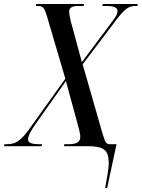

<svg xmlns="http://www.w3.org/2000/svg" viewBox="-60 -734 712 964"><path d="M468 210H478L525 -10H491C474 -10 469 -17 456 -59L355 -411L520 -629C567 -692 587 -704 621 -704H630L632 -714H456L454 -704H471C497 -704 530 -702 530 -679C530 -661 518 -646 504 -627L351 -422L295 -629C290 -651 287 -667 287 -675C287 -698 308 -704 332 -704H360L362 -714H122L120 -704H132C156 -704 165 -690 175 -655L268 -339L84 -82C41 -23 15 -10 -26 -10H-37L-40 0H149L151 -10H137C108 -10 81 -14 81 -33C81 -53 94 -76 119 -112L271 -327L336 -88C340 -72 343 -59 343 -46C343 -17 317 -10 285 -10H263L261 0H380C461 0 486 19 486 85C486 114 478 153 468 210Z"/></svg>

Font: Noto Serif Display ExtraCondensed Medium
Style: Italic
Weight: 500
Width: 2
Italic angle: -12°
Designer: Monotype Design Team
Foundry: Monotype Imaging Inc.
Version: Version 2.009